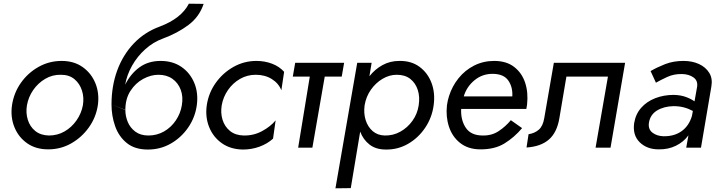

<svg xmlns="http://www.w3.org/2000/svg" viewBox="-20 -800 3902 1040"><path d="M45 -230Q55 -297 93 -351Q131 -405 188.5 -437.5Q246 -470 314 -470Q381 -470 428 -436.5Q475 -403 497 -348.5Q519 -294 510 -230Q500 -164 461.5 -110Q423 -56 366 -23.5Q309 9 241 9Q174 9 127 -24Q80 -57 58 -111.5Q36 -166 45 -230ZM126 -230Q119 -189 130.5 -151.5Q142 -114 171 -90.5Q200 -67 245 -66Q291 -66 329.5 -88Q368 -110 394.5 -148Q421 -186 429 -230Q436 -272 424 -309.5Q412 -347 383.5 -371Q355 -395 310 -395Q264 -396 225 -373Q186 -350 160 -312.5Q134 -275 126 -230Z M584 -234Q584 -334 615 -418.5Q646 -503 704.5 -564.5Q763 -626 845 -656Q962 -700 1003 -780L1083 -779Q1060 -709 1000.5 -664.5Q941 -620 862 -591Q810 -572 767 -533.5Q724 -495 695.5 -444.5Q667 -394 658 -341Q687 -400 735 -435Q783 -470 850 -470Q916 -470 963 -437.5Q1010 -405 1032.5 -350.5Q1055 -296 1046 -230Q1037 -164 999.5 -109.5Q962 -55 905.5 -22.5Q849 10 781 10Q710 10 666.5 -25.5Q623 -61 603.5 -117Q584 -173 584 -234L659 -204Q659 -171 672 -139.5Q685 -108 713 -87Q741 -66 784 -66Q830 -66 868.5 -88Q907 -110 932.5 -148Q958 -186 965 -230Q973 -276 959 -313.5Q945 -351 914 -373Q883 -395 838 -395Q797 -395 755.5 -372.5Q714 -350 686.5 -307.5Q659 -265 659 -204L654 -208V-207Z M1181 -230Q1174 -188 1185.5 -151Q1197 -114 1226 -90.5Q1255 -67 1300 -66Q1354 -65 1400 -90Q1446 -115 1473 -148L1459 -49Q1428 -21 1385.5 -5.5Q1343 10 1296 10Q1229 9 1182 -24Q1135 -57 1113 -111.5Q1091 -166 1100 -230Q1110 -297 1148.5 -351Q1187 -405 1244.5 -437.5Q1302 -470 1369 -470Q1414 -470 1453.5 -455Q1493 -440 1519 -411L1504 -311Q1489 -349 1452 -372Q1415 -395 1365 -395Q1319 -395 1280 -372.5Q1241 -350 1215 -312.5Q1189 -275 1181 -230Z M1579 -460H1844L1831 -385H1739L1672 0H1595L1658 -385H1566Z M1880 219 1797 220 1915 -460H1993L1981 -387Q2011 -425 2052 -447.5Q2093 -470 2143 -470Q2208 -471 2252.5 -438Q2297 -405 2317.5 -350.5Q2338 -296 2329 -230Q2320 -163 2283 -108Q2246 -53 2190.5 -21Q2135 11 2070 10Q2016 10 1981.5 -17Q1947 -44 1931 -87ZM2248 -230Q2255 -275 2243 -312.5Q2231 -350 2202.5 -372.5Q2174 -395 2129 -395Q2089 -395 2052 -373Q2015 -351 1989 -314Q1963 -277 1955 -230Q1949 -187 1960.5 -150Q1972 -113 1998.5 -90Q2025 -67 2064 -66Q2109 -65 2148 -86.5Q2187 -108 2214 -145.5Q2241 -183 2248 -230Z M2808 -106Q2766 -56 2712.5 -23Q2659 10 2579 9Q2515 8 2472.5 -25.5Q2430 -59 2412 -113.5Q2394 -168 2401 -230Q2403 -243 2405.5 -255Q2408 -267 2412 -279Q2429 -333 2464 -376.5Q2499 -420 2548.5 -445Q2598 -470 2657 -470Q2723 -470 2765 -437.5Q2807 -405 2824.5 -352Q2842 -299 2835 -234Q2834 -228 2833 -222Q2832 -216 2831 -210H2478Q2475 -150 2503 -108Q2531 -66 2595 -66Q2644 -65 2681.5 -90Q2719 -115 2747 -149ZM2651 -400Q2594 -401 2551 -366Q2508 -331 2492 -278H2755Q2758 -328 2733.5 -363.5Q2709 -399 2651 -400Z M3366 -460 3287 0H3206L3273 -385H3048L3010 -160Q2997 -82 2953 -44Q2909 -6 2832 -1L2843 -73Q2876 -78 2898.5 -97.5Q2921 -117 2928 -160L2980 -460Z M3533 -352 3504 -415Q3538 -435 3582.5 -452.5Q3627 -470 3682 -470Q3730 -470 3766.5 -453Q3803 -436 3822 -405Q3841 -374 3833 -330L3777 0H3697L3709 -67Q3683 -31 3641 -10.5Q3599 10 3548 9Q3484 9 3445 -29.5Q3406 -68 3415 -133Q3423 -182 3453 -216Q3483 -250 3529 -268Q3575 -286 3630 -286Q3667 -285 3694.5 -275Q3722 -265 3742 -251L3756 -330Q3761 -363 3736.5 -380.5Q3712 -398 3675 -399Q3631 -400 3595 -383.5Q3559 -367 3533 -352ZM3495 -135Q3490 -100 3514 -81.5Q3538 -63 3574 -62Q3632 -61 3672 -89.5Q3712 -118 3728 -172L3733 -199Q3709 -212 3683.5 -218.5Q3658 -225 3628 -225Q3576 -224 3539 -201.5Q3502 -179 3495 -135Z"/></svg>

Font: Von Book
Style: Italic
Weight: 400
Version: Version 4.000; ttfautohint (v1.8.4.7-5d5b)